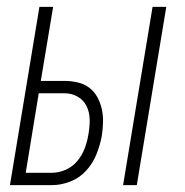

<svg xmlns="http://www.w3.org/2000/svg" viewBox="-20 -540 540 560"><path d="M339 0 425 -520H465L379 0ZM9 0 95 -520H135L99 -304H168Q188 -304 207 -299.5Q226 -295 240.5 -284Q255 -273 264 -256.5Q273 -240 277 -221.5Q281 -203 280.5 -183.5Q280 -164 277 -144Q272 -117 261.5 -90.5Q251 -64 231.5 -42.5Q212 -21 185 -10.5Q158 0 131 0ZM55 -36H131Q152 -36 172 -45Q192 -54 206 -71Q220 -88 227.5 -108.5Q235 -129 238 -149Q242 -171 241.5 -192Q241 -213 232.5 -230.5Q224 -248 206.5 -258Q189 -268 168 -268H93Z"/></svg>

Font: Iosevka Term Curly XLt Obl
Style: Regular
Weight: 200
Italic angle: -9°
Designer: Belleve Invis
Foundry: Belleve Invis
Version: Version 32.3.0